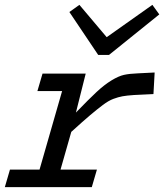

<svg xmlns="http://www.w3.org/2000/svg" viewBox="-33 -766 672 786"><path d="M251 -716.8 292 -746.1 403.8 -613.8 590.8 -746.1 619.1 -707 413.1 -541H369.1ZM7.8 -71.8H128.9L221.2 -393.1H120.1L141.1 -464.8H317.9L277.8 -305.2Q331.1 -360.4 362.5 -389.6Q394 -418.9 423.3 -436.8Q452.6 -454.6 474.6 -459.5Q496.6 -464.4 532.2 -465.8L600.1 -469.2L595.2 -380.9L515.1 -377Q485.4 -375 468.3 -371.8Q451.2 -368.7 431.4 -361.3Q411.6 -354 387.9 -336.2Q364.3 -318.4 335.9 -294.4Q307.6 -270.5 258.8 -226.1L214.8 -71.8H363.8L342.8 0H-13.2Z"/></svg>

Font: IntelOne Mono
Style: Italic
Weight: 400
Italic angle: -16°
Designer: Fred Shallcrass
Foundry: Frere-Jones Type LLC
Version: Version 1.200;hotconv 1.1.0;makeotfexe 2.6.0;FJTRelease1.2